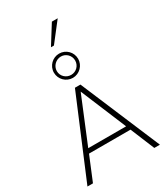

<svg xmlns="http://www.w3.org/2000/svg" viewBox="-295 -1387 1313 1510"><g transform="rotate(-30 362.0 -631.5)"><path d="M533 -258H189L360 -673ZM362 -824C316 -824 278 -860 278 -906C278 -952 317 -990 363 -990C408 -990 445 -953 445 -907C445 -861 408 -824 362 -824ZM691 0 386 -722H336L33 0H83L173 -218H550L640 0ZM362 -1017C302 -1017 252 -968 252 -907C252 -846 302 -797 362 -797C422 -797 472 -847 472 -907C472 -968 423 -1017 362 -1017ZM439 -1263 332 -1092H359L492 -1263Z"/></g></svg>

Font: Perun ExtraLight
Style: Regular
Weight: 200
Foundry: Copyright (c) Stefan Peev, Context Ltd, 2016
Version: Version 1.089